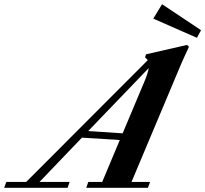

<svg xmlns="http://www.w3.org/2000/svg" viewBox="-90 -889 972 909"><path d="M842.3 -710 635.7 -800.8 677.2 -869.1 861.8 -746.1ZM-70.3 0 -60.1 -27.8H34.2L609.4 -604Q605.5 -610.8 596.7 -616.7L601.1 -631.8L795.4 -676.3L804.7 -667.5Q776.4 -607.4 763.2 -575.7L532.7 -27.8H620.6L610.4 0H318.4L328.1 -27.8H394L477.1 -226.1L297.9 -237.3L97.2 -27.8H239.7L230 0ZM592.3 -499.5Q609.4 -539.1 614.3 -566.9L327.6 -268.6L490.7 -257.8Z"/></svg>

Font: Elstob 14pt
Style: Bold Italic
Weight: 700
Italic angle: -20°
Designer: Peter S. Baker
Version: Version 1.015